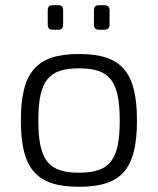

<svg xmlns="http://www.w3.org/2000/svg" viewBox="-20 -704 605 736"><path d="M182 -684C169 -684 163 -677 163 -665V-610C163 -597 169 -590 182 -590H204C217 -590 222 -597 222 -610V-665C222 -677 217 -684 204 -684ZM359 -684C346 -684 340 -677 340 -665V-610C340 -597 346 -590 359 -590H381C393 -590 400 -597 400 -610V-665C400 -677 393 -684 381 -684ZM283 -497C120 -497 60 -428 60 -242C60 -56 120 12 283 12C446 12 505 -56 505 -242C505 -428 446 -497 283 -497ZM283 -442C400 -442 439 -395 439 -242C439 -89 400 -42 283 -42C166 -42 127 -89 127 -242C127 -395 166 -442 283 -442Z"/></svg>

Font: SnT
Style: Regular
Weight: 300
Designer: Natanael Gama
Version: Version 1.001;PS 001.001;hotconv 1.0.70;makeotf.lib2.5.58329